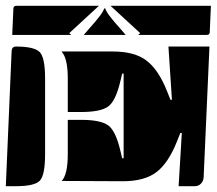

<svg xmlns="http://www.w3.org/2000/svg" viewBox="-20 -650 745 660"><path d="M192 -28Q213 -50 213 -120V-238H259Q326 -238 352 -219Q378 -200 394 -131L400 -106H405V-397H400L394 -372Q378 -303 352 -284Q326 -265 259 -265H213V-380Q213 -450 192 -472V-473H368Q443 -473 484 -441.5Q525 -410 554 -337L566 -307H571L559 -490H700L680 -40Q679 -27 670.5 -18.5Q662 -10 650 -10H594L605 -193H600L588 -163Q559 -90 518 -58.5Q477 -27 402 -27ZM0 -10 20 -475Q21 -490 35 -490Q97 -490 116 -471.5Q135 -453 135 -380V-120Q135 -47 116.5 -28.5Q98 -10 35 -10ZM22 -530 26 -620Q26 -630 36 -630H320L218 -536L225 -530ZM268 -530 286 -551Q335 -605 338 -621H342Q345 -605 394 -551L412 -530ZM360 -630H705L701 -540Q701 -530 691 -530H455L462 -536Z"/></svg>

Font: PrimecolorCV1
Style: Medium
Weight: 500
Designer: gluk
Foundry: gluk
Version: Version 0.672